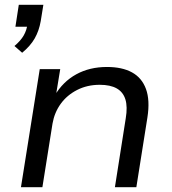

<svg xmlns="http://www.w3.org/2000/svg" viewBox="-20 -777 713 797"><path d="M72 -558 40 -586Q66 -608 78.5 -630Q91 -652 94 -677L111 -666H44L58 -757H160L149 -689Q142 -649 124 -617.5Q106 -586 72 -558ZM67 0 145 -490H230L212 -380H207Q241 -438 296.5 -468.5Q352 -499 424 -499Q487 -499 528 -476.5Q569 -454 586 -407.5Q603 -361 592 -290L546 0H457L502 -286Q510 -334 500.5 -364.5Q491 -395 464.5 -410Q438 -425 394 -425Q342 -425 300 -403.5Q258 -382 232 -346Q206 -310 198 -264L156 0Z"/></svg>

Font: Nunito Sans 10pt SemiExpanded
Style: Italic
Weight: 400
Width: 6
Italic angle: -9°
Designer: Vernon Adams
Foundry: Vernon Adams
Version: Version 3.101;gftools[0.9.27]